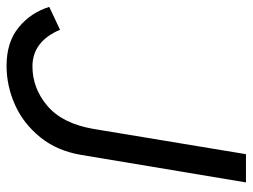

<svg xmlns="http://www.w3.org/2000/svg" viewBox="-126 -630 752 571"><g transform="rotate(90 249.5 -344.0)"><path d="M-16 -115 52 -147Q87 -65 161 -65Q226 -65 278.5 -109.5Q331 -154 347 -247L422 -700H506L424 -209Q412 -138 371.5 -88Q331 -38 275 -13Q219 12 159 12Q89 12 45 -24Q1 -60 -16 -115Z"/></g></svg>

Font: Oak Sans
Style: Italic
Weight: 400
Italic angle: -9.49998°
Foundry: Erik Kennedy, Walven
Version: Version 1.000